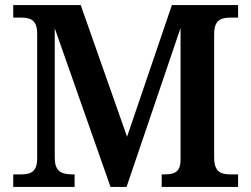

<svg xmlns="http://www.w3.org/2000/svg" viewBox="-20 -734 987 754"><path d="M32 0V-49H63Q80 -49 94 -53Q108 -57 117 -70.5Q126 -84 126 -111V-602Q126 -630 117 -643.5Q108 -657 94 -661Q80 -665 63 -665H32V-714H297L479 -197L655 -714H915V-665H884Q867 -665 852.5 -660.5Q838 -656 829.5 -642Q821 -628 821 -598V-116Q821 -87 829.5 -72.5Q838 -58 852.5 -53.5Q867 -49 884 -49H915V0H615V-49H623Q644 -49 658.5 -53Q673 -57 681 -69.5Q689 -82 689 -107V-624L477 0H414L195 -623V-116Q195 -87 204 -72.5Q213 -58 229.5 -53.5Q246 -49 268 -49H273V0Z"/></svg>

Font: Noto Serif Bengali SemiBold
Style: Regular
Weight: 600
Version: Version 2.003